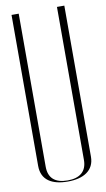

<svg xmlns="http://www.w3.org/2000/svg" viewBox="-99 -954 556 1004"><g transform="rotate(-10 178.5 -452.5)"><path d="M38.1 -105.5C38.1 -30.3 92.8 2 177.7 2C259.8 2 318.4 -31.2 318.4 -105.5V-506.8V-907.2H279.3V-501V-94.7C279.3 -33.2 241.2 -3.9 177.7 -3.9C110.4 -3.9 76.2 -34.2 76.2 -94.7V-501V-907.2H38.1V-505.9V-105.5Z"/></g></svg>

Font: Caledo
Style: Light
Weight: 300
Designer: BSozoo
Foundry: BSozoo
Version: Version 002.000